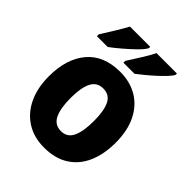

<svg xmlns="http://www.w3.org/2000/svg" viewBox="-217 -887 1018 1018"><g transform="rotate(45 291.5 -378.0)"><path d="M541 -276Q541 -191 513 -126.5Q485 -62 429 -26Q373 10 290 10Q213 10 157 -26Q101 -62 71 -126Q41 -190 41 -276Q41 -407 105.5 -483.5Q170 -560 293 -560Q366 -560 422 -527Q478 -494 509.5 -430.5Q541 -367 541 -276ZM204 -276Q204 -198 224.5 -156.5Q245 -115 292 -115Q338 -115 358 -156.5Q378 -198 378 -276Q378 -354 358 -394Q338 -434 291 -434Q245 -434 224.5 -394Q204 -354 204 -276ZM511 -756Q504 -742 485.5 -722.5Q467 -703 443 -681Q419 -659 395 -639.5Q371 -620 353 -606H270V-620Q293 -656 318.5 -696.5Q344 -737 358 -766H511ZM311 -756Q301 -737 273 -709.5Q245 -682 211.5 -653.5Q178 -625 152 -606H71V-620Q94 -656 119 -697Q144 -738 159 -766H311Z"/></g></svg>

Font: Noto Sans Hebrew SemiCondensed ExtraBold
Style: Regular
Weight: 800
Width: 4
Designer: Monotype Design Team
Foundry: Monotype Imaging Inc.
Version: Version 2.004; ttfautohint (v1.8.4.7-5d5b)